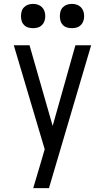

<svg xmlns="http://www.w3.org/2000/svg" viewBox="-20 -968 540 988"><path d="M151 0Q160 -30 169 -60.5Q178 -91 187 -121L210 -200L51 -735H132L251 -320L368 -735H449L232 0ZM350 -823Q337 -823 325 -826.5Q313 -830 304 -839Q295 -848 291.5 -860Q288 -872 288 -885Q288 -898 291.5 -910Q295 -922 304 -931Q313 -940 325 -944Q337 -948 350 -948Q363 -948 375 -944Q387 -940 396 -931Q405 -922 409 -910Q413 -898 413 -885Q413 -872 409 -860Q405 -848 396 -839Q387 -830 375 -826.5Q363 -823 350 -823ZM150 -823Q137 -823 125 -826.5Q113 -830 104 -839Q95 -848 91.5 -860Q88 -872 88 -885Q88 -898 91.5 -910Q95 -922 104 -931Q113 -940 125 -944Q137 -948 150 -948Q163 -948 175 -944Q187 -940 196 -931Q205 -922 209 -910Q213 -898 213 -885Q213 -872 209 -860Q205 -848 196 -839Q187 -830 175 -826.5Q163 -823 150 -823Z"/></svg>

Font: Zed Sans
Style: Regular
Weight: 400
Designer: Belleve Invis
Foundry: Belleve Invis
Version: Version 1.0.0; ttfautohint (v1.8.4)